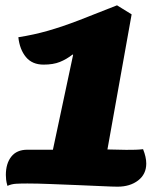

<svg xmlns="http://www.w3.org/2000/svg" viewBox="-20 -690 596 722"><path d="M8 9Q4 -5 3 -14.5Q2 -24 2 -32Q2 -75 22.5 -101Q43 -127 83 -127H179L255 -484L253 -485Q230 -467 205 -457Q180 -447 144 -447Q101 -447 77.5 -475.5Q54 -504 49 -550Q107 -559 161 -574.5Q215 -590 277.5 -614Q340 -638 420 -670L475 -636L384 -128Q416 -127 454.5 -126.5Q493 -126 518 -129Q530 -99 530 -75Q530 -35 499.5 -11.5Q469 12 422 12Q404 12 363 10Q322 8 270.5 6Q219 4 169 2Q119 0 83 0Q58 0 40.5 1Q23 2 8 9Z"/></svg>

Font: Sansita Swashed Black
Style: Regular
Weight: 900
Designer: Pablo Cosgaya
Foundry: Omnibus-Type
Version: Version 1.003; ttfautohint (v1.8.3)